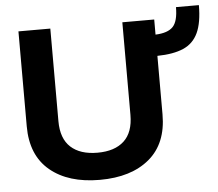

<svg xmlns="http://www.w3.org/2000/svg" viewBox="-51 -744 921 810"><g transform="rotate(-5 410.0 -339.0)"><path d="M340 10Q207 10 129.5 -54.5Q52 -119 52 -242V-644H187V-252Q187 -178 227 -141.5Q267 -105 340 -105Q413 -105 452.5 -141.5Q492 -178 492 -252V-644H627V-580Q679 -582 701 -605Q723 -628 723 -688H820Q820 -614 800 -571Q780 -528 737.5 -509.5Q695 -491 627 -490V-242Q627 -119 550 -54.5Q473 10 340 10Z"/></g></svg>

Font: Kanit Medium
Style: Regular
Weight: 500
Designer: Katatrad Team
Foundry: CadsonDemak
Version: Version 2.000; ttfautohint (v1.8.3)